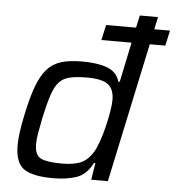

<svg xmlns="http://www.w3.org/2000/svg" viewBox="-53 -793 779 850"><g transform="rotate(5 336.5 -367.5)"><path d="M214 8Q123 8 84 -19Q45 -46 45 -124Q45 -174 63 -258Q79 -336 97.5 -386.5Q116 -437 141.5 -466Q167 -495 204.5 -506.5Q242 -518 297 -518Q366 -518 409 -502Q452 -486 465 -443H471L508 -620H374L389 -688H522L534 -743H615L603 -688H673L658 -620H589L457 0H383L395 -75H389Q361 -21 316.5 -6.5Q272 8 214 8ZM247 -60Q304 -60 334.5 -75Q365 -90 385 -124Q396 -142 407 -173Q418 -204 426.5 -239.5Q435 -275 440.5 -307Q446 -339 446 -360Q446 -408 419 -428.5Q392 -449 326 -449Q280 -449 250.5 -442.5Q221 -436 202.5 -416.5Q184 -397 171 -358Q158 -319 144 -255Q136 -215 131 -186Q126 -157 126 -136Q126 -87 153.5 -73.5Q181 -60 247 -60Z"/></g></svg>

Font: Saira
Style: Italic
Weight: 400
Italic angle: -12°
Designer: Hector Gatti with collaboration of the Omnibus-Type team
Foundry: Omnibus-Type
Version: Version 1.100; ttfautohint (v1.8.3)